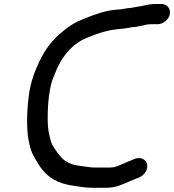

<svg xmlns="http://www.w3.org/2000/svg" viewBox="-20 -744 844 931"><path d="M763.6 -724.5H730.6C697.8 -724.5 676.9 -714.8 642.2 -710.6C632.4 -709.7 617.3 -704.8 600.4 -704.5C587.4 -702.9 567.1 -697.7 547.7 -697.5C488.8 -693.2 438.7 -673.4 388.3 -653.5C351.3 -639.4 315.2 -618.8 287.8 -594.5C287.7 -594.3 287.3 -594 287 -593.8C238.8 -556.2 201 -509.4 171.3 -446.8C151 -402.6 135.7 -366.6 125.4 -315C122.4 -300 120 -284.7 118.2 -269C108.6 -186.4 108 -99.7 123.6 -41.3C123.6 -41.1 123.7 -40.8 123.7 -40.6C132.1 1.4 152.8 29.7 174.5 64.8C211.1 115.6 256.1 146.6 342.2 157.6C373.5 162 394.2 166.5 425.8 166.5H493.8C513.7 166.5 536.6 163.1 551 158.3L571.8 150.6C591.8 141.6 623.2 130 643.5 120.7L655.8 115.6C676.8 107.2 700.6 79.1 693 50.8C688 32 665.2 14 633.1 26.3L622.4 31.2C622 31.3 621.4 31.6 620.9 31.7C595.9 40.2 564.5 57.2 536.8 65.9C535.7 66.2 534 66.5 532.7 66.5C530.7 66.5 522.2 68.5 513.3 68.5H443.3C414 68.5 402 64 375.5 61.4C328.7 56.7 294.7 41.7 272.4 13.8L260.4 -1.2C260.3 -1.3 260.1 -1.5 260 -1.6L246 -21.7C238 -33.3 230.3 -45.4 226.6 -59.8L221 -81.8C213.4 -111.4 211.2 -135 211.2 -172.6C211.4 -214.7 213.6 -266 223.4 -315C228.5 -340.8 233.4 -356 243.7 -380.4C275 -465.4 328.3 -533.8 408.7 -563.5L439 -575.5C455.9 -582 475.1 -587.7 491.7 -592C522 -600.6 558 -603.2 587.7 -606.4C601.5 -607.9 615.9 -612.8 636.2 -613.5C642.5 -614.7 650.1 -616 658.4 -617.4C674.5 -619.5 688.6 -626.5 711.1 -626.5H744.1C771.2 -626.5 798 -648.6 803.3 -675C808.6 -701.6 790.5 -724.5 763.6 -724.5Z"/></svg>

Font: Smoothie
Style: LightIt
Weight: 400
Foundry: Cannot Into Space Fonts
Version: Version 0.8